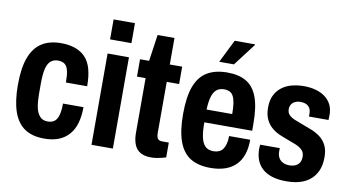

<svg xmlns="http://www.w3.org/2000/svg" viewBox="-73 -902 1993 1092"><g transform="rotate(10 923.5 -356.0)"><path d="M231.1 12Q161.8 12 117.9 -17.6Q74.1 -47.2 52.7 -108.2Q31.3 -169.2 31.3 -263.2Q31.3 -360.6 53.8 -421.1Q76.4 -481.6 121.2 -510.5Q165.9 -539.4 232.7 -539.4Q279.5 -539.4 315.2 -526.7Q350.8 -513.9 374.5 -488.4Q398.3 -462.9 409.5 -421.7Q420.7 -380.6 420.7 -323.6H298Q298 -364.9 292.3 -390.3Q286.6 -415.8 272.1 -427.3Q257.6 -438.9 232.3 -438.9Q208 -438.9 191 -424.7Q173.9 -410.5 166.2 -378.7Q158.6 -347 158.6 -291.7V-233Q158.6 -190.2 164.8 -157.7Q171 -125.1 187.8 -106.2Q204.6 -87.3 232.7 -87.3Q258.2 -87.3 272.8 -98.6Q287.5 -109.8 294.9 -135.3Q302.4 -160.8 302.4 -202.8H420.7Q420.7 -152.2 409.6 -112.3Q398.5 -72.5 374.7 -44.7Q351 -16.9 315.5 -2.5Q280 12 231.1 12Z M502.8 -608.8V-724.2H626.2V-608.8ZM502.8 0V-527.2H626.2V0Z M848.6 12Q808.3 12 784.4 -3.1Q760.4 -18.3 750.2 -46.3Q740 -74.3 740 -109.9V-426.9H690.2V-527.2H742.6L764.7 -680.2H862.1V-527.2H933.6V-426.9H862.1V-132.9Q862.1 -110.4 869.1 -99.6Q876.1 -88.8 895 -88.8H933.6V-3.2Q920.1 1 905.2 4.6Q890.3 8.2 876 10.1Q861.7 12 848.6 12Z M1190.7 12Q1120.1 12 1074.9 -16Q1029.7 -44 1007.5 -104.9Q985.3 -165.8 985.3 -263.2Q985.3 -363 1008.2 -423.6Q1031.1 -484.2 1077.6 -511.7Q1124.1 -539.2 1193.8 -539.2Q1259 -539.2 1302.5 -514Q1346 -488.8 1367.4 -431.4Q1388.9 -374 1388.9 -275.7V-237.3H1112.6Q1112.4 -185.2 1119.7 -151.5Q1127.1 -117.9 1144.2 -101.1Q1161.3 -84.4 1191.7 -84.4Q1209.2 -84.4 1222.8 -90.2Q1236.5 -96 1245.4 -108Q1254.3 -120.1 1259.7 -139.4Q1265 -158.7 1264.8 -185H1386.9Q1386.9 -135.3 1373.8 -98.1Q1360.7 -60.9 1335.4 -36.5Q1310.2 -12.2 1273.9 -0.1Q1237.7 12 1190.7 12ZM1112.4 -311.2H1260.6Q1260.6 -346.6 1257 -371.4Q1253.4 -396.3 1245.6 -412.1Q1237.7 -427.9 1224.3 -434.9Q1210.9 -441.8 1192.2 -441.8Q1163.8 -441.8 1147 -427.1Q1130.1 -412.4 1122.2 -383.6Q1114.4 -354.8 1112.4 -311.2ZM1136.3 -591.2 1202.1 -724.2H1319.3L1319.5 -720.2L1221.2 -591.2Z M1630.3 12Q1579.9 12 1545.3 0.6Q1510.7 -10.8 1488.5 -31.7Q1466.3 -52.6 1456 -81.2Q1445.8 -109.8 1445.8 -144.7Q1445.8 -149.4 1446.3 -155.7Q1446.8 -161.9 1447.8 -167.3H1560.7Q1560.5 -161.9 1560.5 -157.4Q1560.5 -152.9 1560.5 -147.9Q1560.5 -126.8 1568.8 -111.8Q1577 -96.9 1593.2 -88.6Q1609.4 -80.4 1630.1 -80.4Q1650.5 -80.4 1665.3 -86.9Q1680.1 -93.4 1688.7 -106.9Q1697.2 -120.4 1697.2 -141.4Q1697.2 -166.1 1682.6 -180.4Q1668 -194.6 1644.7 -204.1Q1621.3 -213.5 1594.9 -223.1Q1569.7 -231.9 1545.3 -242.8Q1520.9 -253.7 1500.4 -271.7Q1479.9 -289.7 1467.4 -316.8Q1454.9 -343.9 1454.9 -384.1Q1454.9 -424.3 1468.7 -453.1Q1482.4 -482 1507.1 -501.3Q1531.8 -520.7 1565 -529.5Q1598.2 -538.4 1636.1 -538.4Q1673.3 -538.4 1704.9 -529.5Q1736.5 -520.7 1759.3 -503.2Q1782.1 -485.7 1794.5 -460.7Q1806.8 -435.8 1806.8 -402.7Q1806.8 -396.1 1806.3 -387.2Q1805.8 -378.3 1805.8 -373.1H1692.9V-391Q1692.9 -409.3 1685.5 -421.7Q1678.2 -434.1 1664.3 -440.5Q1650.3 -446.8 1631.9 -446.8Q1618.3 -446.8 1606.8 -443Q1595.4 -439.1 1587.9 -432.1Q1580.3 -425.1 1576.3 -416.1Q1572.3 -407 1572.3 -394.7Q1572.3 -374 1584.8 -361.4Q1597.3 -348.7 1618.4 -340.3Q1639.5 -331.8 1663.5 -323Q1689.5 -313.3 1716.8 -302.7Q1744.2 -292.1 1767.5 -275.2Q1790.8 -258.3 1805.5 -230.7Q1820.3 -203.1 1820.3 -160.3Q1820.3 -113.8 1805.6 -81.5Q1791 -49.1 1765.5 -28.2Q1740 -7.2 1705.7 2.4Q1671.4 12 1630.3 12Z"/></g></svg>

Font: Archivo SemiBold Condensed
Style: Regular
Weight: 600
Width: 3
Version: Version 2.001